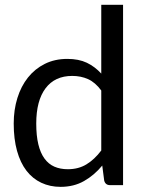

<svg xmlns="http://www.w3.org/2000/svg" viewBox="-20 -756 599 784"><path d="M429.5 0Q410.5 0 405.5 -18.5L397.5 -80Q365 -40.5 323.2 -16.8Q281.5 7 227.5 7Q184 7 148.5 -9.8Q113 -26.5 88 -59Q63 -91.5 49.5 -140Q36 -188.5 36 -251.5Q36 -307.5 51 -355.8Q66 -404 94.2 -439.5Q122.5 -475 163 -495.2Q203.5 -515.5 255 -515.5Q301.5 -515.5 334.5 -499.8Q367.5 -484 393.5 -455.5V-736.5H482.5V0ZM393.5 -141.5V-386.5Q369 -419.5 339.8 -432.8Q310.5 -446 275 -446Q204 -446 166 -395.5Q128 -345 128 -251.5Q128 -202 136.5 -166.8Q145 -131.5 161.5 -108.8Q178 -86 202 -75.5Q226 -65 257 -65Q300.5 -65 333.2 -85Q366 -105 393.5 -141.5Z"/></svg>

Font: LatoCHI
Style: Regular
Weight: 400
Designer: Lukasz Dziedzic
Foundry: tyPoland Lukasz Dziedzic
Version: Version 1.104